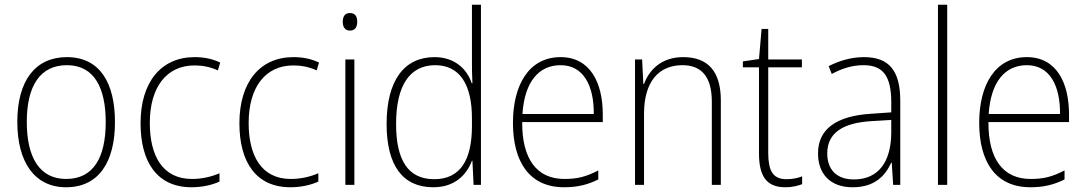

<svg xmlns="http://www.w3.org/2000/svg" viewBox="-20 -831 4584 810"><path d="M465 -316C465 -479 403 -590 262 -590C128 -590 53 -489 53 -317C53 -148 125 -41 259 -41C397 -41 465 -148 465 -316ZM93 -317C93 -468 149 -556 262 -556C380 -556 426 -457 426 -316C426 -166 374 -76 259 -76C146 -76 93 -168 93 -317Z M788 -41C834 -41 876 -51 906 -65V-100C871 -85 831 -76 790 -76C665 -76 612 -175 612 -312C612 -464 683 -555 801 -555C833 -555 867 -549 899 -534L909 -567C878 -582 843 -590 801 -590C660 -590 573 -485 573 -311C573 -147 643 -41 788 -41Z M1205 -41C1251 -41 1293 -51 1323 -65V-100C1288 -85 1248 -76 1207 -76C1082 -76 1029 -175 1029 -312C1029 -464 1100 -555 1218 -555C1250 -555 1284 -549 1316 -534L1326 -567C1295 -582 1260 -590 1218 -590C1077 -590 990 -485 990 -311C990 -147 1060 -41 1205 -41Z M1456 -776C1434 -776 1426 -760 1426 -739C1426 -718 1435 -702 1456 -702C1478 -702 1487 -717 1487 -739C1487 -760 1480 -776 1456 -776ZM1475 -580H1437V-51H1475Z M1808 -41C1899 -41 1949 -94 1971 -153H1973L1978 -51H2009V-811H1971V-581C1971 -549 1971 -515 1973 -480H1970C1950 -540 1898 -590 1813 -590C1685 -590 1611 -491 1611 -308C1611 -134 1678 -41 1808 -41ZM1812 -75C1701 -75 1651 -156 1651 -308C1651 -471 1709 -556 1816 -556C1920 -556 1971 -474 1971 -332V-299C1971 -158 1923 -75 1812 -75Z M2345 -590C2211 -590 2144 -472 2144 -313C2144 -150 2212 -41 2360 -41C2417 -41 2460 -52 2504 -74V-112C2452 -85 2415 -76 2361 -76C2244 -76 2182 -161 2183 -316H2523V-348C2523 -482 2470 -590 2345 -590ZM2345 -556C2442 -556 2486 -469 2485 -350H2184C2193 -486 2253 -556 2345 -556Z M2862 -590C2770 -590 2719 -536 2697 -477H2694L2689 -580H2659V-51H2697V-351C2697 -489 2761 -556 2859 -556C2938 -556 2983 -509 2983 -402V-51H3021V-407C3021 -533 2964 -590 2862 -590Z M3298 -75C3239 -75 3221 -113 3221 -186V-547H3363V-580H3221V-709H3193L3182 -582L3114 -572V-547H3182V-184C3182 -90 3212 -41 3293 -41C3323 -41 3345 -47 3364 -54V-87C3346 -80 3324 -75 3298 -75Z M3625 -590C3572 -590 3521 -575 3476 -552L3489 -519C3537 -545 3580 -556 3623 -556C3703 -556 3740 -513 3740 -400V-357L3654 -351C3512 -342 3431 -289 3431 -184C3431 -100 3480 -41 3577 -41C3669 -41 3714 -88 3740 -145H3742L3748 -51H3778V-406C3778 -535 3729 -590 3625 -590ZM3657 -320 3740 -325V-270C3739 -152 3689 -74 3582 -74C3511 -74 3470 -114 3470 -184C3470 -271 3537 -313 3657 -320Z M3976 -51V-811H3937V-51Z M4312 -590C4178 -590 4111 -472 4111 -313C4111 -150 4179 -41 4327 -41C4384 -41 4427 -52 4471 -74V-112C4419 -85 4382 -76 4328 -76C4211 -76 4149 -161 4150 -316H4490V-348C4490 -482 4437 -590 4312 -590ZM4312 -556C4409 -556 4453 -469 4452 -350H4151C4160 -486 4220 -556 4312 -556Z"/></svg>

Font: Noto Sans Tamil UI SemiCondensed ExtraLight
Style: Regular
Weight: 200
Width: 4
Designer: Jelle Bosma - Monotype Design Team
Foundry: Monotype Imaging Inc.
Version: Version 2.004